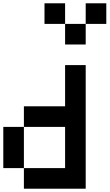

<svg xmlns="http://www.w3.org/2000/svg" viewBox="-20 -1145 665 1165"><path d="M0 -125V-375H125V-125ZM125 -125H375V-375H125V-500H375V-750H500V0H125ZM250 -1000V-1125H375V-1000ZM375 -875V-1000H500V-875ZM500 -1000V-1125H625V-1000Z"/></svg>

Font: Galmuri7 Regular
Style: Regular
Weight: 400
Designer: Lee Minseo (quiple)
Version: Version 2.399;hotconv 1.1.1;makeotfexe 2.6.0 DEVELOPMENT